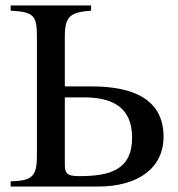

<svg xmlns="http://www.w3.org/2000/svg" viewBox="-20 -682 652 702"><path d="M217 -366V-548C217 -625 239 -637 313 -643V-662H19V-643C100 -638 115 -629 115 -550V-113C115 -37 98 -21 19 -19V0H339C484 0 578 -67 578 -182C578 -317 470 -366 316 -366ZM217 -326H285C380 -326 463 -298 463 -179C463 -60 381 -38 269 -38C223 -38 217 -49 217 -83Z"/></svg>

Font: XITS Math
Style: Regular
Weight: 400
Designer: MicroPress Inc., with final additions and corrections provided by Coen Hoffman, Elsevier (retired)
Version: Version 1.108